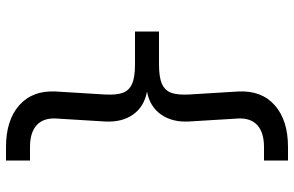

<svg xmlns="http://www.w3.org/2000/svg" viewBox="-190 -680 980 640"><g transform="rotate(-90 300.0 -360.0)"><path d="M515 -400V-320H405Q362 -320 340 -310Q318 -300 310.5 -278.5Q303 -257 305 -220L315 -56Q319 22 269 66Q219 110 130 110H85V30H130Q178 30 202.5 8Q227 -14 225 -56L215 -220Q212 -276 238.5 -313.5Q265 -351 315 -360Q265 -369 238.5 -406Q212 -443 215 -500L225 -664Q227 -706 202.5 -728Q178 -750 130 -750H85V-830H130Q219 -830 269 -786Q319 -742 315 -664L305 -500Q303 -462 310.5 -441Q318 -420 340 -410Q362 -400 405 -400Z"/></g></svg>

Font: JetBrains Mono
Style: Regular
Weight: 400
Monospace: yes
Designer: Philipp Nurullin, Konstantin Bulenkov
Foundry: JetBrains
Version: Version 2.001;December 29, 2023;FontCreator 11.5.0.2427 32-b